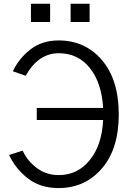

<svg xmlns="http://www.w3.org/2000/svg" viewBox="-20 -959 687 997"><path d="M140.6 -844.7Q140.6 -868.2 140.6 -939.5Q166 -939.5 240.2 -939.5Q240.2 -916 240.2 -844.7Q215.8 -844.7 140.6 -844.7ZM346.7 -844.7Q346.7 -868.2 346.7 -939.5Q371.1 -939.5 445.3 -939.5Q445.3 -916 445.3 -844.7Q420.9 -844.7 346.7 -844.7ZM27.3 -154.3Q44.9 -160.2 97.7 -176.8Q122.1 -123 170.9 -86.9Q219.7 -49.8 285.2 -49.8Q382.8 -49.8 445.3 -127Q508.8 -203.1 515.6 -335.9Q400.4 -335.9 170.9 -335.9Q170.9 -351.6 170.9 -398.4Q256.8 -398.4 515.6 -398.4Q507.8 -529.3 446.3 -606.4Q384.8 -682.6 285.2 -682.6Q178.7 -682.6 113.3 -565.4Q90.8 -573.2 46.9 -588.9Q77.1 -654.3 137.7 -702.1Q198.2 -749 284.2 -749Q422.9 -749 509.8 -646.5Q596.7 -543.9 596.7 -365.2Q596.7 -186.5 509.8 -85Q421.9 17.6 284.2 17.6Q188.5 17.6 124 -33.2Q59.6 -84 27.3 -154.3Z"/></svg>

Font: Gothic A1
Style: Regular
Weight: 400
Designer: HanYang I&C Co.,Ltd.
Version: Version 2.50